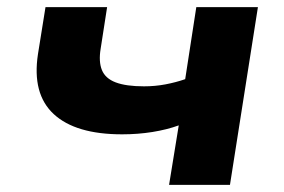

<svg xmlns="http://www.w3.org/2000/svg" viewBox="-20 -516 792 536"><path d="M452 0 479 -166Q446 -154 405.5 -147.5Q365 -141 321 -141Q191 -141 130 -197.5Q69 -254 86 -365L107 -496H279L261 -380Q255 -344 264.5 -320.5Q274 -297 303 -286Q332 -275 382 -275Q413 -275 442 -280.5Q471 -286 497 -295L528 -496H700L622 0Z"/></svg>

Font: Nunito Sans 10pt Expanded ExtraBold
Style: Italic
Weight: 800
Width: 7
Italic angle: -9°
Designer: Vernon Adams
Foundry: Vernon Adams
Version: Version 3.101;gftools[0.9.27]